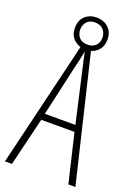

<svg xmlns="http://www.w3.org/2000/svg" viewBox="-163 -988 718 1004"><g transform="rotate(20 196.0 -486.5)"><path d="M353 -51 289 -320H104L39 -51H0L171 -765H221L392 -51ZM215 -647Q209 -673 204.5 -692.5Q200 -712 196 -734Q192 -712 187.5 -692.5Q183 -673 177 -648L111 -356H281ZM196 -744Q158 -744 131.5 -767.5Q105 -791 105 -833Q105 -875 130.5 -898.5Q156 -922 195 -922Q234 -922 260 -898Q286 -874 286 -833Q286 -792 261 -768Q236 -744 196 -744ZM197 -772Q225 -772 241.5 -788.5Q258 -805 258 -832Q258 -860 241 -877.5Q224 -895 195 -895Q166 -895 150 -877.5Q134 -860 134 -833Q134 -808 149.5 -790Q165 -772 197 -772Z"/></g></svg>

Font: Noto Sans Tamil UI ExtraCondensed ExtraLight
Style: Regular
Weight: 200
Width: 2
Designer: Jelle Bosma - Monotype Design Team
Foundry: Monotype Imaging Inc.
Version: Version 2.004; ttfautohint (v1.8.4.7-5d5b)